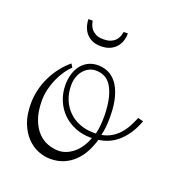

<svg xmlns="http://www.w3.org/2000/svg" viewBox="-96 -573 595 644"><g transform="rotate(20 201.0 -251.0)"><path d="M168 -43.9Q195.3 -43.9 220.5 -64Q245.6 -84 259.8 -122.1H255.9Q225.6 -122.1 200 -132.3Q174.3 -142.6 155.5 -160.9Q136.7 -179.2 126 -204.8Q115.2 -230.5 115.2 -261.2Q115.2 -278.3 119.9 -295.9Q124.5 -313.5 134.3 -327.4Q144 -341.3 159.7 -350.1Q175.3 -358.9 196.8 -358.9Q214.4 -358.9 231.4 -351.8Q248.5 -344.7 262.2 -327.6Q275.9 -310.5 284.4 -281.5Q293 -252.4 293 -208Q293 -191.4 291.5 -175Q290 -158.7 286.1 -143.1Q305.2 -146.5 320.1 -155.3Q335 -164.1 346.4 -176.5Q357.9 -189 366.7 -204.8Q375.5 -220.7 382.8 -238.8L401.9 -233.9Q391.6 -206.1 378.2 -186.5Q364.7 -167 349.4 -153.8Q334 -140.6 317.1 -133.5Q300.3 -126.5 282.2 -124Q275.4 -100.1 264.2 -79.1Q252.9 -58.1 236.8 -42.5Q220.7 -26.9 199.5 -17.8Q178.2 -8.8 151.9 -8.8Q129.9 -8.8 107.7 -17.8Q85.4 -26.9 67.6 -45.7Q49.8 -64.5 38.8 -93Q27.8 -121.6 27.8 -161.1Q27.8 -187 33.9 -211.9Q40 -236.8 51 -259Q62 -281.2 77.1 -300.5Q92.3 -319.8 109.9 -334L117.2 -321.8Q106 -311.5 95.7 -296.4Q85.4 -281.2 77.1 -262.9Q68.8 -244.6 64 -224.4Q59.1 -204.1 59.1 -184.1Q59.1 -144.5 69.1 -117.7Q79.1 -90.8 94.7 -74.5Q110.4 -58.1 129.9 -51Q149.4 -43.9 168 -43.9ZM195.8 -339.8Q182.6 -339.8 171.4 -334.2Q160.2 -328.6 151.9 -318.8Q143.6 -309.1 138.7 -295.4Q133.8 -281.7 133.8 -265.1Q133.8 -236.3 143.6 -213.4Q153.3 -190.4 170.2 -174.3Q187 -158.2 209.5 -149.7Q231.9 -141.1 257.8 -141.1H267.1Q271 -156.2 272.5 -172.9Q273.9 -189.5 273.9 -209Q272.9 -246.6 266.4 -271.7Q259.8 -296.9 249.5 -312Q239.3 -327.1 225.3 -333.5Q211.4 -339.8 195.8 -339.8ZM253.4 -493.2Q253.4 -481.9 250 -469.5Q246.6 -457 238.5 -446.5Q230.5 -436 216.6 -429Q202.6 -421.9 182.1 -421.9Q160.6 -421.9 147 -429.7Q133.3 -437.5 125.7 -448.7Q118.2 -460 115.2 -472.2Q112.3 -484.4 112.3 -493.2H127.4Q128.4 -487.8 130.9 -480Q133.3 -472.2 139.2 -464.8Q145 -457.5 155 -452.1Q165 -446.8 182.1 -446.8Q199.7 -446.8 210.4 -452.1Q221.2 -457.5 227.1 -464.8Q232.9 -472.2 235.1 -480Q237.3 -487.8 238.3 -493.2Z"/></g></svg>

Font: Clicker Script
Style: Regular
Weight: 400
Designer: Astigmatic (AOETI)
Foundry: Astigmatic (AOETI)
Version: Version 1.000